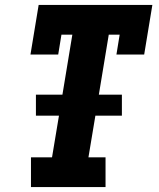

<svg xmlns="http://www.w3.org/2000/svg" viewBox="-20 -755 640 775"><path d="M105 0V-120H190L218 -288H125V-373H232L272 -615H228L215 -535H103L136 -735H595L562 -535H450L463 -615H419L379 -373H472V-288H365L337 -120H406V0Z"/></svg>

Font: Iosevka Slab HvExObl
Style: Regular
Weight: 900
Width: 7
Italic angle: -9°
Monospace: yes
Designer: Belleve Invis
Foundry: Belleve Invis
Version: Version 11.1.1; ttfautohint (v1.8.3)